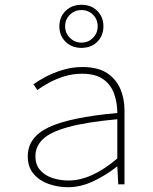

<svg xmlns="http://www.w3.org/2000/svg" viewBox="-20 -770 640 802"><path d="M264 12Q222 12 183.5 -1.5Q145 -15 120.5 -43.5Q96 -72 96 -117Q96 -197 184 -238.5Q272 -280 470 -298Q470 -340 457 -377.5Q444 -415 412 -438.5Q380 -462 322 -462Q284 -462 248.5 -451Q213 -440 184 -424Q155 -408 136 -394L120 -418Q137 -431 168.5 -448Q200 -465 240.5 -477.5Q281 -490 324 -490Q388 -490 426.5 -465Q465 -440 482.5 -399Q500 -358 500 -310V0H474L470 -74H468Q426 -40 372 -14Q318 12 264 12ZM266 -16Q314 -16 365 -39Q416 -62 470 -108V-272Q341 -260 266 -239.5Q191 -219 159.5 -189Q128 -159 128 -118Q128 -81 148.5 -58.5Q169 -36 200.5 -26Q232 -16 266 -16ZM320 -570Q280 -570 254 -595.5Q228 -621 228 -660Q228 -699 254 -724.5Q280 -750 320 -750Q361 -750 386.5 -724.5Q412 -699 412 -660Q412 -621 386.5 -595.5Q361 -570 320 -570ZM320 -592Q349 -592 368.5 -612Q388 -632 388 -660Q388 -689 368.5 -708.5Q349 -728 320 -728Q292 -728 272 -708.5Q252 -689 252 -660Q252 -632 272 -612Q292 -592 320 -592Z"/></svg>

Font: Source Code Pro ExtraLight
Style: Regular
Weight: 200
Monospace: yes
Designer: Paul D. Hunt, Teo Tuominen
Foundry: Adobe
Version: Version 1.026;hotconv 1.1.0;makeotfexe 2.6.0